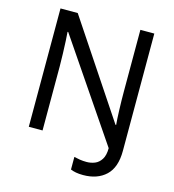

<svg xmlns="http://www.w3.org/2000/svg" viewBox="-129 -821 1017 1119"><g transform="rotate(15 380.0 -262.0)"><path d="M475 190Q450 190 431.5 186.5Q413 183 399 177V101Q415 105 434 108Q453 111 475 111Q501 111 524.5 101.5Q548 92 563.5 67.5Q579 43 579 0L176 -593H172Q174 -574 175.5 -539Q177 -504 178.5 -464Q180 -424 180 -387V0H97V-714H201L582 -142H586Q583 -174 581 -230.5Q579 -287 579 -342V-714H663V-6Q663 94 612 142Q561 190 475 190Z"/></g></svg>

Font: Noto Sans Mayan Numerals
Style: Regular
Weight: 400
Designer: Monotype Design Team
Foundry: Monotype Imaging Inc.
Version: Version 2.001; ttfautohint (v1.8.4.7-5d5b)